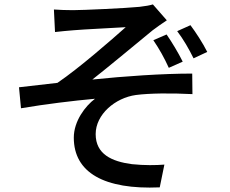

<svg xmlns="http://www.w3.org/2000/svg" viewBox="-20 -798 1040 869"><path d="M224 -755 229 -653C255 -656 286 -659 312 -661C354 -665 506 -672 549 -675C486 -619 340 -491 240 -423C189 -417 120 -409 66 -403L75 -308C187 -327 311 -342 410 -351C366 -318 314 -250 314 -175C314 -16 453 61 703 50L724 -53C687 -50 634 -49 577 -55C486 -67 413 -100 413 -191C413 -280 501 -355 595 -368C656 -376 754 -377 851 -372L850 -465C716 -465 542 -453 398 -438C473 -497 598 -601 671 -661C688 -674 718 -695 735 -706L672 -778C659 -774 638 -770 611 -767C552 -761 354 -752 311 -752C279 -752 252 -753 224 -755ZM734 -642 674 -616C702 -575 724 -535 744 -491L807 -519C786 -561 758 -607 734 -642ZM842 -684 782 -657C810 -620 835 -577 856 -534L918 -563C898 -603 866 -652 842 -684Z"/></svg>

Font: Noto Sans HK Medium
Style: Regular
Weight: 500
Designer: Ryoko NISHIZUKA 西塚涼子 (kana, bopomofo & ideographs); Paul D. Hunt (Latin, Greek & Cyrillic); Sandoll Communications 산돌커뮤니
Foundry: Adobe
Version: Version 2.002;hotconv 1.0.116;makeotfexe 2.5.65601